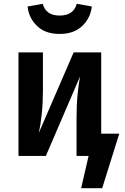

<svg xmlns="http://www.w3.org/2000/svg" viewBox="-20 -818 655 1007"><path d="M292.8 -640Q216.9 -640 173.8 -682.3Q130.8 -724.6 124.6 -784.1L204.1 -797.9Q221 -736.4 292.8 -736.4Q365.6 -736.4 382.6 -797.9L461.5 -784.1Q455.4 -724.6 411.8 -682.3Q368.2 -640 292.8 -640ZM605.6 -116.9 515.9 169.2H405.6L444.6 0H381.5V-201Q381.5 -271.3 387.4 -327.7Q393.3 -384.1 400 -417.4L220.5 0H76.9V-543.1H205.1V-340.5Q205.1 -278.5 199 -220Q192.8 -161.5 183.1 -120L366.2 -543.1H510.8V-116.9Z"/></svg>

Font: Fira Code SemiBold
Style: Regular
Weight: 600
Designer: Carrois Corporate, Edenspiekermann AG, Nikita Prokopov
Foundry: Carrois Corporate, Edenspiekermann AG, Nikita Prokopov
Version: Version 6.002